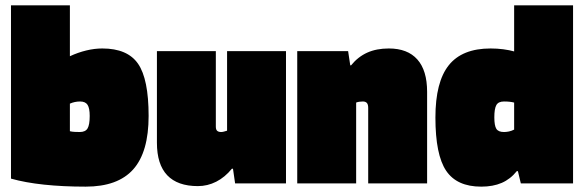

<svg xmlns="http://www.w3.org/2000/svg" viewBox="-20 -685 2181 717"><path d="M362 -504Q456 -504 495.5 -447Q535 -390 535 -252Q535 -117 477.5 -52.5Q420 12 300 12Q215 12 144.5 4.5Q74 -3 21 -18V-665H241V-475Q271 -489 302 -496.5Q333 -504 362 -504ZM315 -252Q315 -281 307 -293.5Q299 -306 279 -306Q269 -306 259.5 -304Q250 -302 241 -298V-195Q249 -193 258.5 -192.5Q268 -192 278 -192Q299 -192 307 -205.5Q315 -219 315 -252Z M719 10Q643 10 604.5 -30.5Q566 -71 566 -152V-494H786V-212Q786 -201 791 -196.5Q796 -192 806 -192Q810 -192 816 -193.5Q822 -195 828 -197V-494H1048V0H858L850 -55H846Q820 -23 787.5 -6.5Q755 10 719 10Z M1310 0H1090V-494H1280L1288 -441H1291Q1317 -473 1351.5 -488.5Q1386 -504 1432 -504Q1502 -504 1538.5 -463Q1575 -422 1575 -342V0H1355V-282Q1355 -295 1350 -300.5Q1345 -306 1335 -306Q1328 -306 1321.5 -305Q1315 -304 1310 -302Z M1900 -665H2120V0H1925L1914 -46H1910Q1886 -16 1853.5 -2Q1821 12 1777 12Q1686 12 1646 -47.5Q1606 -107 1606 -246Q1606 -379 1656 -441.5Q1706 -504 1812 -504Q1837 -504 1859.5 -501Q1882 -498 1900 -493ZM1862 -306Q1841 -306 1833.5 -292.5Q1826 -279 1826 -247Q1826 -216 1833.5 -204Q1841 -192 1862 -192Q1871 -192 1880.5 -194Q1890 -196 1900 -201V-302Q1892 -304 1883 -305Q1874 -306 1862 -306Z"/></svg>

Font: Blinker Black
Style: Regular
Weight: 900
Designer: Juergen Huber
Foundry: supertype
Version: Version 1.017;hotconv 1.0.117;makeotfexe 2.5.65602